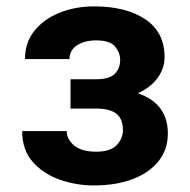

<svg xmlns="http://www.w3.org/2000/svg" viewBox="-20 -558 582 588"><path d="M274.5 -225.5H196V-315.3H274.5Q314.6 -315.3 331.3 -331.7Q348 -348 348 -374.3Q348 -396.3 332.6 -415.3Q317.1 -434.3 274.5 -434.3Q238.6 -434.3 215.7 -419Q192.8 -403.8 192.8 -377.1H56.5Q56.5 -427.2 85 -463.2Q113.6 -499.3 161.8 -518.8Q209.9 -538.4 268.1 -538.4Q366.5 -538.4 425.2 -498.8Q484 -459.2 484 -383.5Q484 -348.4 462.5 -319.1Q441.1 -289.8 402.3 -272.4Q494 -241.1 494 -149.1Q494 -99.4 465 -63.7Q436.1 -28.1 385.1 -9.1Q334.2 9.9 268.1 9.9Q213.8 9.9 163.4 -7.6Q112.9 -25.2 80.4 -62Q47.9 -98.7 47.9 -156.6H184.3Q184.3 -131.4 207.2 -112.4Q230.1 -93.4 274.5 -93.4Q318.5 -93.4 337.5 -113.8Q356.5 -134.2 356.5 -159.4Q356.5 -194.2 336.3 -209.9Q316.1 -225.5 274.5 -225.5Z"/></svg>

Font: Interface
Style: Bold
Weight: 700
Designer: Rasmus Andersson
Foundry: rsms
Version: Version 1.8